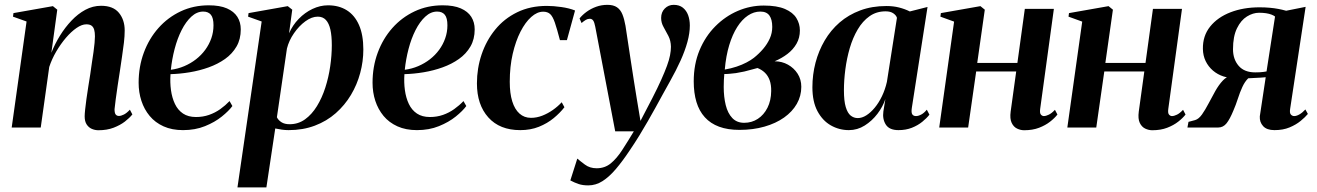

<svg xmlns="http://www.w3.org/2000/svg" viewBox="-20 -540 5576 813"><path d="M197.5 -316.5Q212 -353.5 233.8 -388.8Q255.5 -424 282.8 -452.8Q310 -481.5 341.5 -498.5Q373 -515.5 408 -515.5Q459 -515.5 483.5 -485.8Q508 -456 508 -411Q508 -387.5 504.8 -359.8Q501.5 -332 496.8 -301Q492 -270 487.5 -238Q483 -209 478.2 -177.5Q473.5 -146 470 -119.5Q466.5 -93 465 -77.5Q465 -61 470 -55Q475 -49 483.5 -49Q492.5 -49 504.5 -55Q516.5 -61 530 -75.5L540.5 -55.5Q528.5 -40.5 508.8 -25.2Q489 -10 461 0.8Q433 11.5 396.5 11.5Q382.5 11.5 369 5.8Q355.5 0 347 -13Q338.5 -26 338.5 -47.5Q338.5 -57 340.5 -76.2Q342.5 -95.5 346 -120.8Q349.5 -146 353.8 -173Q358 -200 362 -224.5Q365.5 -250.5 369.2 -274.8Q373 -299 376 -320.2Q379 -341.5 380.5 -358.5Q382 -375.5 382 -386Q382 -403 378.8 -414.2Q375.5 -425.5 367.8 -431.2Q360 -437 345.5 -437Q326.5 -437 304 -421.5Q281.5 -406 259.2 -380Q237 -354 218.2 -322Q199.5 -290 188.5 -256.5L152.5 0H29.5L92.5 -449L35 -469.5L37 -484.5L204 -514L222.5 -499Z M964 -91Q949 -70.5 919.2 -46.5Q889.5 -22.5 848 -5.8Q806.5 11 755 11Q708 11 672.5 -5Q637 -21 613.8 -49Q590.5 -77 578.8 -113Q567 -149 567 -189.5Q567 -257.5 589 -317Q611 -376.5 651 -421.5Q691 -466.5 745.2 -492Q799.5 -517.5 864 -517.5Q911 -517.5 940.8 -504.5Q970.5 -491.5 985 -468.8Q999.5 -446 999.5 -415.5Q999.5 -374 981.5 -343Q963.5 -312 932.8 -290.2Q902 -268.5 863.8 -254.8Q825.5 -241 783.5 -234Q741.5 -227 702 -226Q699.5 -191 704 -158.2Q708.5 -125.5 720.8 -99.8Q733 -74 755 -59.2Q777 -44.5 810 -44.5Q839.5 -44.5 865.2 -53.5Q891 -62.5 912.8 -78Q934.5 -93.5 952 -112ZM840.5 -491Q813.5 -491 790.2 -469.5Q767 -448 749 -412.5Q731 -377 719.5 -333Q708 -289 703.5 -244.5Q733.5 -248.5 760.5 -260Q787.5 -271.5 810 -289Q832.5 -306.5 849 -329Q865.5 -351.5 874.8 -377.8Q884 -404 884 -433Q884 -464 873 -477.5Q862 -491 840.5 -491Z M985.5 253.5 1088 -449 1030.5 -469.5 1032.5 -484.5 1198.5 -514 1217.5 -499 1204 -399Q1219 -433.5 1245 -460.2Q1271 -487 1303.2 -502.2Q1335.5 -517.5 1369 -517.5Q1415 -517.5 1448.5 -496.5Q1482 -475.5 1500.2 -434Q1518.5 -392.5 1518.5 -330.5Q1518.5 -280 1505.2 -230.8Q1492 -181.5 1466 -138Q1440 -94.5 1401.8 -60.8Q1363.5 -27 1313.2 -8Q1263 11 1202 11Q1188 11 1173.5 9Q1159 7 1145.5 4L1108 253.5ZM1152.5 -43.5Q1158.5 -31 1171.8 -22.5Q1185 -14 1206.5 -14Q1243 -14 1271.8 -34.8Q1300.5 -55.5 1322 -90.5Q1343.5 -125.5 1357.5 -169Q1371.5 -212.5 1378.2 -259Q1385 -305.5 1385 -348.5Q1385 -388 1379 -414.8Q1373 -441.5 1360 -455.5Q1347 -469.5 1325.5 -469.5Q1300 -469.5 1273 -449.8Q1246 -430 1224.8 -399.2Q1203.5 -368.5 1195 -334.5Z M1954.5 -91Q1939.5 -70.5 1909.8 -46.5Q1880 -22.5 1838.5 -5.8Q1797 11 1745.5 11Q1698.5 11 1663 -5Q1627.5 -21 1604.2 -49Q1581 -77 1569.2 -113Q1557.5 -149 1557.5 -189.5Q1557.5 -257.5 1579.5 -317Q1601.5 -376.5 1641.5 -421.5Q1681.5 -466.5 1735.8 -492Q1790 -517.5 1854.5 -517.5Q1901.5 -517.5 1931.2 -504.5Q1961 -491.5 1975.5 -468.8Q1990 -446 1990 -415.5Q1990 -374 1972 -343Q1954 -312 1923.2 -290.2Q1892.5 -268.5 1854.2 -254.8Q1816 -241 1774 -234Q1732 -227 1692.5 -226Q1690 -191 1694.5 -158.2Q1699 -125.5 1711.2 -99.8Q1723.5 -74 1745.5 -59.2Q1767.5 -44.5 1800.5 -44.5Q1830 -44.5 1855.8 -53.5Q1881.5 -62.5 1903.2 -78Q1925 -93.5 1942.5 -112ZM1831 -491Q1804 -491 1780.8 -469.5Q1757.5 -448 1739.5 -412.5Q1721.5 -377 1710 -333Q1698.5 -289 1694 -244.5Q1724 -248.5 1751 -260Q1778 -271.5 1800.5 -289Q1823 -306.5 1839.5 -329Q1856 -351.5 1865.2 -377.8Q1874.5 -404 1874.5 -433Q1874.5 -464 1863.5 -477.5Q1852.5 -491 1831 -491Z M2183 11Q2096 11 2047.8 -42.8Q1999.5 -96.5 1999.5 -187Q1999.5 -250.5 2019.2 -309.2Q2039 -368 2076.8 -414.5Q2114.5 -461 2169.8 -488Q2225 -515 2295.5 -515Q2323.5 -515 2357 -510.2Q2390.5 -505.5 2415 -495.5L2380.5 -370H2351Q2338.5 -418 2329.5 -444.2Q2320.5 -470.5 2309.5 -480.5Q2298.5 -490.5 2280 -490.5Q2254.5 -490.5 2229.5 -468.2Q2204.5 -446 2184 -406Q2163.5 -366 2151 -312Q2138.5 -258 2138.5 -193.5Q2138.5 -145 2149 -111Q2159.5 -77 2179.8 -59Q2200 -41 2228.5 -41Q2252.5 -41 2276.2 -50.2Q2300 -59.5 2321.2 -74.5Q2342.5 -89.5 2358.5 -107L2370 -86Q2351.5 -62 2324.5 -39.8Q2297.5 -17.5 2262 -3.2Q2226.5 11 2183 11Z M2500.5 -427Q2497 -445.5 2491.8 -453Q2486.5 -460.5 2477.5 -460.5Q2468.5 -460.5 2460.5 -455.8Q2452.5 -451 2442.5 -442.5L2434 -462Q2446.5 -477.5 2464.5 -490.5Q2482.5 -503.5 2504.8 -511.5Q2527 -519.5 2552 -519.5Q2577.5 -519.5 2592.5 -509.2Q2607.5 -499 2615.5 -479.2Q2623.5 -459.5 2628.5 -431Q2633 -401.5 2638.8 -363.2Q2644.5 -325 2651 -283Q2657.5 -241 2663.8 -200Q2670 -159 2676 -124L2692 -28L2742.5 -125Q2765 -169 2780 -202.5Q2795 -236 2804.2 -261.2Q2813.5 -286.5 2817.2 -306Q2821 -325.5 2821 -342Q2820.5 -368 2810.2 -387.8Q2800 -407.5 2789.8 -425.5Q2779.5 -443.5 2779.5 -464Q2779.5 -488.5 2795 -504Q2810.5 -519.5 2832.5 -519.5Q2856.5 -519.5 2871.5 -507.5Q2886.5 -495.5 2893.8 -475.8Q2901 -456 2901 -432Q2901 -400 2890.8 -362.5Q2880.5 -325 2861.8 -283.5Q2843 -242 2817.5 -196.5Q2802 -169 2786.8 -141.2Q2771.5 -113.5 2756 -85Q2740.5 -56.5 2723.2 -26.8Q2706 3 2686.8 34.5Q2667.5 66 2645 99Q2616 142.5 2588 175.5Q2560 208.5 2531.5 226.8Q2503 245 2471 245Q2447 245 2430 239.2Q2413 233.5 2395 224L2424.5 131.5Q2436 141.5 2456.8 157Q2477.5 172.5 2506.5 172.5Q2541 172.5 2566.2 151.8Q2591.5 131 2614.5 95.5Q2637.5 60 2664 16H2585Z M3111 10Q3061.5 10 3025 -3.5Q2988.5 -17 2964.5 -43.5Q2940.5 -70 2929 -108.2Q2917.5 -146.5 2917.5 -195.5Q2917.5 -268 2942 -327Q2966.5 -386 3008.8 -428.5Q3051 -471 3104 -493.8Q3157 -516.5 3214 -516.5Q3270 -516.5 3303.8 -502Q3337.5 -487.5 3352.2 -463.5Q3367 -439.5 3367 -411Q3367 -380 3352.8 -355Q3338.5 -330 3314.2 -311.5Q3290 -293 3260 -280.5Q3291 -280.5 3316.5 -266.2Q3342 -252 3357.5 -227.8Q3373 -203.5 3373 -172.5Q3373 -133.5 3354 -100.2Q3335 -67 3300 -42.2Q3265 -17.5 3217 -3.8Q3169 10 3111 10ZM3131 -20Q3163.5 -20 3189 -36.8Q3214.5 -53.5 3229.8 -83.8Q3245 -114 3245.5 -154Q3246 -181 3239 -200.2Q3232 -219.5 3218.8 -232.2Q3205.5 -245 3187.5 -252Q3176.5 -249.5 3162.2 -245.2Q3148 -241 3131.8 -237.2Q3115.5 -233.5 3096.5 -230.5Q3085.5 -229.5 3073.5 -228Q3061.5 -226.5 3047 -226.5Q3046 -215 3045.2 -201.8Q3044.5 -188.5 3044.5 -172Q3044.5 -129.5 3053 -95Q3061.5 -60.5 3080.8 -40.2Q3100 -20 3131 -20ZM3049 -245.5Q3075.5 -250 3098.8 -257.8Q3122 -265.5 3141 -275.5Q3160 -285.5 3172 -295Q3194 -312.5 3211.5 -333Q3229 -353.5 3239.5 -376.8Q3250 -400 3250 -426Q3250 -457.5 3238 -474.2Q3226 -491 3199.5 -491Q3172 -491 3147 -474.2Q3122 -457.5 3101.8 -425.8Q3081.5 -394 3067.8 -348.8Q3054 -303.5 3049 -245.5Z M3841 -83Q3838 -63 3843 -55.8Q3848 -48.5 3858.5 -48.5Q3868.5 -48.5 3880.5 -54.8Q3892.5 -61 3904.5 -75.5L3915.5 -54.5Q3904.5 -40 3885.5 -24.5Q3866.5 -9 3841.2 1Q3816 11 3784.5 11Q3746 11 3731 -12.2Q3716 -35.5 3720.5 -68L3729 -120.5Q3718.5 -88.5 3695.5 -58.2Q3672.5 -28 3641.5 -8.5Q3610.5 11 3574.5 11Q3533.5 11 3498.2 -9Q3463 -29 3441.5 -69.2Q3420 -109.5 3420 -170.5Q3420 -224 3433.2 -274.5Q3446.5 -325 3472 -368.5Q3497.5 -412 3535.2 -444.8Q3573 -477.5 3622.8 -496Q3672.5 -514.5 3733 -514.5Q3763 -514.5 3787.2 -508.2Q3811.5 -502 3832.5 -491.5L3907.5 -510.5ZM3778 -464.5Q3775 -475 3762.8 -483.5Q3750.5 -492 3730 -492Q3691 -492 3661.8 -471.2Q3632.5 -450.5 3611.8 -415.2Q3591 -380 3578.2 -336.2Q3565.5 -292.5 3559.5 -246.2Q3553.5 -200 3553.5 -158Q3553.5 -112.5 3561.2 -86.8Q3569 -61 3582.2 -50.5Q3595.5 -40 3612 -40Q3630 -40 3648.2 -51.5Q3666.5 -63 3683.8 -83.8Q3701 -104.5 3714.5 -132.5Q3728 -160.5 3735.5 -193.5Z M4384.5 -79Q4382 -61 4387.5 -54.8Q4393 -48.5 4400 -48.5Q4409 -48.5 4421.2 -54.5Q4433.5 -60.5 4447 -75L4457.5 -55Q4446 -40 4426.5 -24.8Q4407 -9.5 4379.8 1Q4352.5 11.5 4316.5 11.5Q4301.5 11.5 4286.8 4.5Q4272 -2.5 4263.8 -19.8Q4255.5 -37 4259.5 -67.5L4283 -237.5H4113.5L4079.5 0H3957L4020 -448.5L3962 -469.5L3964 -484.5L4131.5 -514L4150 -499L4118 -273.5H4288L4319.5 -502.5H4442.5Z M4927 -79Q4924.5 -61 4930 -54.8Q4935.5 -48.5 4942.5 -48.5Q4951.5 -48.5 4963.8 -54.5Q4976 -60.5 4989.5 -75L5000 -55Q4988.5 -40 4969 -24.8Q4949.5 -9.5 4922.2 1Q4895 11.5 4859 11.5Q4844 11.5 4829.2 4.5Q4814.5 -2.5 4806.2 -19.8Q4798 -37 4802 -67.5L4825.5 -237.5H4656L4622 0H4499.5L4562.5 -448.5L4504.5 -469.5L4506.5 -484.5L4674 -514L4692.5 -499L4660.5 -273.5H4830.5L4862 -502.5H4985Z M5507.5 -76.5 5518 -57.5Q5506.5 -43.5 5487.2 -27.8Q5468 -12 5440.5 -0.5Q5413 11 5376.5 11Q5344 11 5328.5 -6Q5313 -23 5314.5 -47.5L5339.5 -213Q5331 -212 5317.5 -211.2Q5304 -210.5 5290 -209.8Q5276 -209 5265.5 -208.5Q5251 -194.5 5240.5 -171.5Q5230 -148.5 5221.5 -122Q5213 -95.5 5202.5 -71.5Q5188 -36 5173.8 -18Q5159.5 0 5138 0H5008L5012.5 -24L5040.5 -31.5Q5056 -36 5069.8 -55.5Q5083.5 -75 5097.5 -101.8Q5111.5 -128.5 5126.2 -154.8Q5141 -181 5158.2 -199.2Q5175.5 -217.5 5196.5 -219.5L5217 -209.5Q5187 -208 5161.2 -216.2Q5135.5 -224.5 5116 -241.2Q5096.5 -258 5085.2 -281.2Q5074 -304.5 5073.5 -332.5Q5072.5 -388 5104.2 -427.5Q5136 -467 5190.5 -488Q5245 -509 5313.5 -509Q5336.5 -509 5356.2 -507.2Q5376 -505.5 5393 -502.2Q5410 -499 5426 -494.5L5508.5 -511L5443 -79.5Q5440 -61.5 5446 -55Q5452 -48.5 5460 -48.5Q5470 -48.5 5482.2 -55.5Q5494.5 -62.5 5507.5 -76.5ZM5343 -237.5 5379 -470Q5373.5 -474.5 5363.8 -478.2Q5354 -482 5341 -484Q5328 -486 5311.5 -486Q5285.5 -486 5260 -470.2Q5234.5 -454.5 5217.8 -420.2Q5201 -386 5201 -331.5Q5201 -289 5225 -261.2Q5249 -233.5 5295 -233.5Q5306 -233.5 5314.5 -234Q5323 -234.5 5330 -235.5Q5337 -236.5 5343 -237.5Z"/></svg>

Font: Merriweather 144pt SemiBold
Style: Italic
Weight: 600
Italic angle: -7.8°
Version: Version 2.101